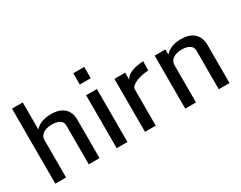

<svg xmlns="http://www.w3.org/2000/svg" viewBox="-85 -1184 2050 1632"><g transform="rotate(-30 939.5 -368.0)"><path d="M86.9 -736.3H192.4V-470.2Q213.4 -497.1 253.9 -513.7Q294.4 -530.3 350.1 -530.3Q409.2 -530.3 447 -510.5Q484.9 -490.7 502.9 -457Q521 -423.3 521 -380.9V0H415.5V-377.9Q415.5 -404.3 402.1 -420.2Q388.7 -436 365.7 -443.1Q342.8 -450.2 314.5 -450.2Q276.4 -450.2 249 -439.7Q221.7 -429.2 207 -410.6Q192.4 -392.1 192.4 -366.7V0H86.9Z M689.5 -520H794.9V0H689.5ZM688.5 -625.5V-736.3H795.9V-625.5Z M967.3 -520H1072.8V-450.2Q1084.5 -476.6 1114 -493.7Q1143.6 -510.7 1181.2 -519Q1218.8 -527.3 1254.4 -527.3L1251.5 -437.5Q1220.7 -437 1189.9 -430.7Q1159.2 -424.3 1133.1 -413.6Q1106.9 -402.8 1090.6 -388.7Q1074.2 -374.5 1072.8 -358.9V0H967.3Z M1362.3 -520H1467.8V-470.7Q1493.2 -497.1 1530.3 -513.7Q1567.4 -530.3 1623.5 -530.3Q1686 -530.3 1724.1 -509.3Q1762.2 -488.3 1779.5 -453.1Q1796.9 -418 1796.9 -376V0H1691.4V-377Q1691.4 -403.8 1677.5 -419.7Q1663.6 -435.5 1640.4 -442.9Q1617.2 -450.2 1588.4 -450.2Q1550.8 -450.2 1523.7 -439.5Q1496.6 -428.7 1482.2 -409.7Q1467.8 -390.6 1467.8 -365.2V0H1362.3Z"/></g></svg>

Font: Monda Medium
Style: Regular
Weight: 500
Designer: Vernon Adams
Foundry: Vernon Adams
Version: Version 2.200